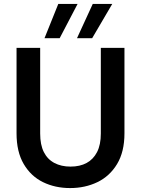

<svg xmlns="http://www.w3.org/2000/svg" viewBox="-20 -943 715 975"><path d="M336 12Q260 12 198.5 -18Q137 -48 100.5 -110Q64 -172 64 -266V-700H184V-265Q184 -208 202.5 -171Q221 -134 256 -115.5Q291 -97 338 -97Q386 -97 420 -115.5Q454 -134 473 -171Q492 -208 492 -265V-700H612V-266Q612 -172 574.5 -110Q537 -48 474.5 -18Q412 12 336 12ZM371 -749 451 -923H550L448 -749ZM206 -749 276 -923H374L283 -749Z"/></svg>

Font: DM Sans 9pt
Style: Semibold
Weight: 600
Designer: Colophon Foundry, Jonny Pinhorn
Foundry: Colophon Foundry
Version: Version 4.004;gftools[0.9.30]